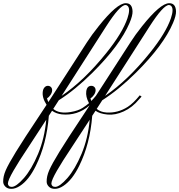

<svg xmlns="http://www.w3.org/2000/svg" viewBox="-326 -791 1116 1195"><path d="M-276.9 351.6Q-276.4 360.4 -270.5 366.2Q-264.6 372.1 -252.9 372.1Q-225.6 372.1 -177.2 317.4Q-129.4 262.7 -88.9 166.5Q-48.8 70.3 -38.1 -45.9L-202.6 206.1L-241.7 270.5Q-276.9 331.5 -276.9 351.6ZM-6.3 351.6Q-5.9 360.4 0 366.2Q5.9 372.1 17.6 372.1Q44.9 372.1 93.3 317.4Q141.1 262.7 181.6 166.5Q221.7 70.3 232.4 -45.9L67.9 206.1L28.8 270.5Q-6.3 331.5 -6.3 351.6ZM455.1 -759.8Q419.9 -759.8 333.5 -625L57.6 -194.3Q198.7 -290.5 335.9 -461.4Q436.5 -586.4 467.3 -677.7Q486.3 -734.4 469.7 -752.9Q463.9 -759.8 455.1 -759.8ZM725.6 -759.8Q690.4 -759.8 604 -625L328.1 -194.3Q469.2 -290.5 606.4 -461.4Q707 -586.4 737.8 -677.7Q756.8 -734.4 740.2 -752.9Q734.4 -759.8 725.6 -759.8ZM-254.4 384.3Q-278.3 384.8 -292 371.1Q-305.7 357.4 -306.2 340.8Q-307.1 307.1 -290 268.1Q-272.9 229 -226.1 152.8L-165 56.6L-36.1 -138.7Q-65.4 -184.1 -59.6 -222.2Q-57.6 -237.3 -48.8 -247.1Q-40 -256.8 -28.3 -256.8Q-16.6 -256.8 -8.8 -249Q-1 -241.2 -1.5 -228Q-2 -214.8 -11.7 -200.2Q-21.5 -185.5 -33.2 -179.7Q-31.2 -168.9 -24.9 -155.8L214.8 -527.3Q246.1 -575.7 288.1 -627.9Q402.3 -771 456.5 -771Q497.1 -771.5 499 -720.7Q500 -694.3 480.5 -648.4Q421.4 -509.3 250 -338.9Q141.6 -231.4 40 -167L5.4 -113.3Q42 -81.5 113.8 -93.8Q160.6 -101.6 187.5 -119.1Q214.4 -136.7 228 -148.9Q206.1 -189.5 210.9 -223.1Q215.8 -256.8 242.7 -256.8Q253.9 -256.8 261.7 -249Q269.5 -241.2 269 -228Q268.6 -214.8 258.8 -200.2Q249 -185.5 237.3 -179.7Q238.3 -175.8 239.3 -171.4Q240.2 -167 242.2 -162.6Q257.3 -177.7 271 -194.8L486.3 -528.3Q515.1 -573.7 557.6 -627Q672.4 -771 727.1 -771Q767.6 -771.5 769.5 -720.7Q770.5 -694.3 751 -648.4Q691.9 -509.3 520.5 -338.9Q412.1 -231.4 310.5 -167L275.9 -113.3Q298.8 -93.3 336.9 -90.8Q407.2 -86.4 469.2 -126Q504.4 -148.9 543.9 -197.8L555.2 -189.9Q549.8 -185.1 540.5 -173.8Q498 -122.1 444.3 -97.7Q391.1 -73.2 342.8 -78.1Q294.4 -83 268.6 -101.6L248 -70.3Q234.4 105.5 166.5 242.2Q122.6 330.6 67.9 366.2Q40.5 384.3 16.1 384.3Q-7.8 384.8 -21.5 371.1Q-35.2 357.4 -35.6 340.8Q-36.6 307.1 -19.5 268.1Q-2.4 229 44.4 152.8L105.5 56.6L231.9 -135.3Q155.8 -69.3 59.1 -79.1Q23.9 -83 -2 -101.6L-22 -70.3Q-35.6 105.5 -103.5 242.2Q-147.5 331.1 -202.1 366.2Q-230 384.3 -254.4 384.3Z"/></svg>

Font: PinyonScript
Style: Regular
Weight: 400
Designer: Nicole Fally
Foundry: Nicole Fally
Version: Version 1.005